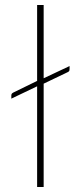

<svg xmlns="http://www.w3.org/2000/svg" viewBox="-20 -743 310 763"><path d="M153.5 -723V-432L256.5 -480.5V-468.5Q256.5 -464.5 255.5 -461.8Q254.5 -459 249.5 -456.5L153.5 -410.5V0H127.5V-400L25 -351V-363Q25 -367.5 26.5 -370Q28 -372.5 32.5 -375L127.5 -421.5V-723Z"/></svg>

Font: Lato Thin
Style: Regular
Weight: 200
Designer: Lukasz Dziedzic
Foundry: tyPoland Lukasz Dziedzic
Version: Version 2.007; 2014-02-27